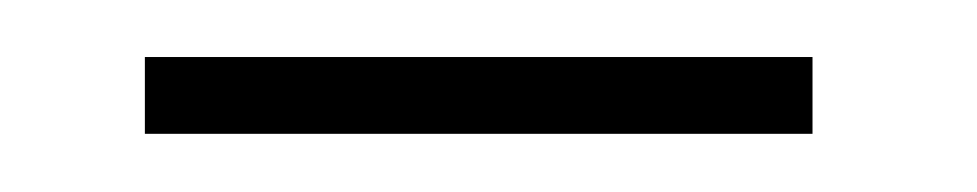

<svg xmlns="http://www.w3.org/2000/svg" viewBox="-20 -358 336 66"><path d="M259.3 -312H29.8V-338.4H259.3Z"/></svg>

Font: TypoPRO Roboto
Style: Regular
Weight: 250
Designer: Google
Version: Version 2.136; 2016